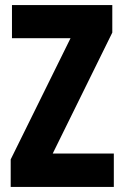

<svg xmlns="http://www.w3.org/2000/svg" viewBox="-20 -734 488 754"><path d="M427 0H22V-108L257 -584H27V-714H421V-606L187 -131H427Z"/></svg>

Font: Noto Sans ExtraCondensed ExtraBold
Style: Regular
Weight: 800
Width: 2
Designer: Monotype Design Team
Foundry: Monotype Imaging Inc.
Version: Version 2.013; ttfautohint (v1.8.4.7-5d5b)